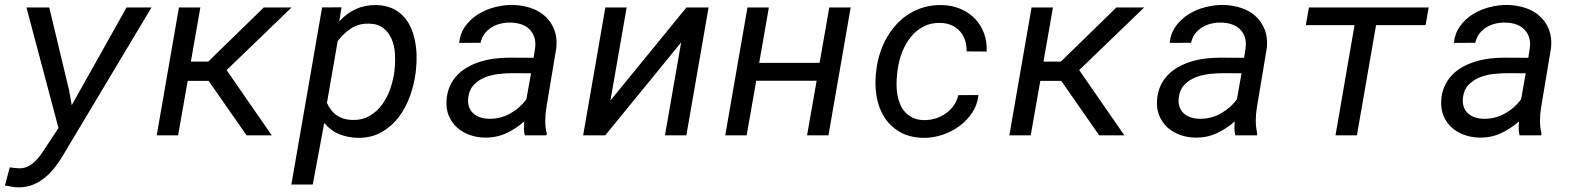

<svg xmlns="http://www.w3.org/2000/svg" viewBox="-34 -559 6510 793"><path d="M252 -183.1 262.2 -124.5 488.8 -528.3H591.8L226.6 82Q211.9 107.4 193.4 131.3Q174.8 155.3 152.1 174.1Q129.4 192.9 102.3 203.9Q75.2 214.8 43.5 214.8Q29.3 214.8 14.9 212.2Q0.5 209.5 -13.7 207L6.3 132.3Q17.1 133.3 27.8 134.8Q38.6 136.2 48.8 136.2Q67.9 135.7 84 127Q100.1 118.2 113.3 105Q126.5 91.8 137.2 75.9Q147.9 60.1 157.2 45.9L207.5 -30.3L75.2 -528.3H169.4Z M827.6 -225.1H741.2L701.7 0H613.3L705.1 -528.3H793.5L754.4 -304.7H826.2L1055.7 -528.3H1170.4L901.9 -269.5L1088.4 0H984.4Z M1683.1 -261.7Q1677.2 -212.9 1659.9 -163.8Q1642.6 -114.7 1613 -75.7Q1583.5 -36.6 1541 -12.7Q1498.5 11.2 1442.4 10.3Q1402.3 9.3 1366.7 -5.1Q1331.1 -19.5 1305.2 -51.3L1257.8 203.1H1169.4L1296.4 -528.3L1376.5 -528.8L1367.2 -470.7Q1397.9 -504.4 1436.3 -521.7Q1474.6 -539.1 1521 -538.1Q1557.1 -537.1 1584 -525.4Q1610.8 -513.7 1630.1 -493.9Q1649.4 -474.1 1661.4 -448.2Q1673.3 -422.4 1679.4 -393.1Q1685.5 -363.8 1686.5 -332.8Q1687.5 -301.8 1684.1 -272ZM1595.7 -272Q1599.1 -301.8 1597.4 -334.7Q1595.7 -367.7 1584.5 -395.5Q1573.2 -423.3 1550.8 -441.9Q1528.3 -460.4 1490.2 -461.4Q1448.7 -462.4 1417 -442.1Q1385.3 -421.9 1360.8 -389.6L1316.4 -134.3Q1345.7 -65.9 1420.4 -63.5Q1461.4 -62.5 1491.9 -80.1Q1522.5 -97.7 1543.7 -126.5Q1564.9 -155.3 1577.4 -190.9Q1589.8 -226.6 1594.7 -261.7Z M2133.8 0Q2129.9 -14.6 2129.9 -28.8Q2129.9 -43 2131.3 -57.6Q2096.7 -26.9 2055.9 -8.3Q2015.1 10.3 1967.8 9.3Q1934.6 8.8 1905 -2Q1875.5 -12.7 1853.8 -32.2Q1832 -51.8 1820.1 -79.6Q1808.1 -107.4 1810.1 -142.6Q1812 -176.8 1824 -203.1Q1835.9 -229.5 1855 -249.3Q1874 -269 1898.9 -282.7Q1923.8 -296.4 1951.9 -304.9Q1980 -313.5 2010 -317.1Q2040 -320.8 2069.3 -320.8L2169.9 -320.3L2176.3 -362.3Q2179.2 -387.2 2172.6 -406.2Q2166 -425.3 2152.3 -438.5Q2138.7 -451.7 2118.9 -458.5Q2099.1 -465.3 2075.2 -465.8Q2054.2 -466.3 2033.9 -461.4Q2013.7 -456.5 1996.8 -446.3Q1980 -436 1967.8 -420.2Q1955.6 -404.3 1950.7 -382.3L1862.3 -381.8Q1866.7 -421.9 1888.2 -451.4Q1909.7 -481 1941.2 -500.5Q1972.7 -520 2010.3 -529.5Q2047.9 -539.1 2084 -538.6Q2124 -537.6 2158.7 -525.9Q2193.4 -514.2 2218 -491.5Q2242.7 -468.8 2255.4 -436Q2268.1 -403.3 2263.7 -360.8L2222.7 -115.2Q2218.3 -88.4 2218 -61.5Q2217.8 -34.7 2224.1 -8.3L2223.1 0ZM1984.9 -68.4Q2031.7 -67.4 2072.3 -89.6Q2112.8 -111.8 2140.1 -148.9L2159.2 -256.3L2083.5 -256.8Q2056.6 -256.8 2026.1 -253.4Q1995.6 -250 1968.8 -239.3Q1941.9 -228.5 1922.9 -208.5Q1903.8 -188.5 1899.9 -155.8Q1897.5 -134.8 1902.8 -118.7Q1908.2 -102.5 1919.9 -91.6Q1931.6 -80.6 1948.2 -74.7Q1964.8 -68.8 1984.9 -68.4Z M2801.3 -528.3H2892.6L2800.8 0H2712.4L2779.3 -383.8L2465.8 0H2374.5L2466.3 -528.3H2554.2L2487.3 -144Z M3387.7 0H3299.3L3338.9 -225.6H3089.4L3049.8 0H2961.4L3053.2 -528.3H3141.6L3101.6 -299.3H3351.1L3391.1 -528.3H3479.5Z M3781.7 -63Q3805.7 -62.5 3829.1 -69.6Q3852.5 -76.7 3871.8 -90.1Q3891.1 -103.5 3904.8 -122.8Q3918.5 -142.1 3923.8 -166L4007.3 -166.5Q4002.9 -126 3981 -93Q3959 -60.1 3926.8 -36.9Q3894.5 -13.7 3855.5 -1.2Q3816.4 11.2 3777.8 10.3Q3722.2 8.8 3683.1 -13.7Q3644 -36.1 3620.1 -72.5Q3596.2 -108.9 3587.4 -155.8Q3578.6 -202.6 3583.5 -252.4L3585.9 -273.4Q3590.3 -309.1 3601.6 -342.8Q3612.8 -376.5 3630.1 -406.2Q3647.5 -436 3670.7 -460.7Q3693.8 -485.4 3722.7 -502.9Q3751.5 -520.5 3785.2 -529.8Q3818.8 -539.1 3856.9 -538.1Q3897.9 -537.1 3932.6 -522.5Q3967.3 -507.8 3991.9 -482.7Q4016.6 -457.5 4029.8 -422.6Q4043 -387.7 4041 -346.2L3958 -346.7Q3959 -371.1 3952.1 -392.1Q3945.3 -413.1 3931.4 -429Q3917.5 -444.8 3897.5 -454.1Q3877.4 -463.4 3852.1 -464.4Q3811.5 -465.8 3780.5 -449.5Q3749.5 -433.1 3727.5 -405.8Q3705.6 -378.4 3692.1 -343.8Q3678.7 -309.1 3673.8 -273.4L3671.4 -252.9Q3668.9 -231.9 3668.9 -210Q3668.9 -188 3672.6 -167.2Q3676.3 -146.5 3684.1 -127.7Q3691.9 -108.9 3705.1 -95Q3718.3 -81.1 3737.1 -72.3Q3755.9 -63.5 3781.7 -63Z M4349.1 -225.1H4262.7L4223.1 0H4134.8L4226.6 -528.3H4314.9L4275.9 -304.7H4347.7L4577.1 -528.3H4691.9L4423.3 -269.5L4609.9 0H4505.9Z M5068.4 0Q5064.5 -14.6 5064.5 -28.8Q5064.5 -43 5065.9 -57.6Q5031.2 -26.9 4990.5 -8.3Q4949.7 10.3 4902.3 9.3Q4869.1 8.8 4839.6 -2Q4810.1 -12.7 4788.3 -32.2Q4766.6 -51.8 4754.6 -79.6Q4742.7 -107.4 4744.6 -142.6Q4746.6 -176.8 4758.5 -203.1Q4770.5 -229.5 4789.6 -249.3Q4808.6 -269 4833.5 -282.7Q4858.4 -296.4 4886.5 -304.9Q4914.6 -313.5 4944.6 -317.1Q4974.6 -320.8 5003.9 -320.8L5104.5 -320.3L5110.8 -362.3Q5113.8 -387.2 5107.2 -406.2Q5100.6 -425.3 5086.9 -438.5Q5073.2 -451.7 5053.5 -458.5Q5033.7 -465.3 5009.8 -465.8Q4988.8 -466.3 4968.5 -461.4Q4948.2 -456.5 4931.4 -446.3Q4914.6 -436 4902.3 -420.2Q4890.1 -404.3 4885.3 -382.3L4796.9 -381.8Q4801.3 -421.9 4822.8 -451.4Q4844.2 -481 4875.7 -500.5Q4907.2 -520 4944.8 -529.5Q4982.4 -539.1 5018.6 -538.6Q5058.6 -537.6 5093.3 -525.9Q5127.9 -514.2 5152.6 -491.5Q5177.2 -468.8 5189.9 -436Q5202.6 -403.3 5198.2 -360.8L5157.2 -115.2Q5152.8 -88.4 5152.6 -61.5Q5152.3 -34.7 5158.7 -8.3L5157.7 0ZM4919.4 -68.4Q4966.3 -67.4 5006.8 -89.6Q5047.4 -111.8 5074.7 -148.9L5093.8 -256.3L5018.1 -256.8Q4991.2 -256.8 4960.7 -253.4Q4930.2 -250 4903.3 -239.3Q4876.5 -228.5 4857.4 -208.5Q4838.4 -188.5 4834.5 -155.8Q4832 -134.8 4837.4 -118.7Q4842.8 -102.5 4854.5 -91.6Q4866.2 -80.6 4882.8 -74.7Q4899.4 -68.8 4919.4 -68.4Z M5854 -455.1H5649.4L5570.3 0H5481.9L5560.5 -455.1H5359.4L5372.1 -528.3H5866.7Z M6242.2 0Q6238.3 -14.6 6238.3 -28.8Q6238.3 -43 6239.7 -57.6Q6205.1 -26.9 6164.3 -8.3Q6123.5 10.3 6076.2 9.3Q6043 8.8 6013.4 -2Q5983.9 -12.7 5962.2 -32.2Q5940.4 -51.8 5928.5 -79.6Q5916.5 -107.4 5918.5 -142.6Q5920.4 -176.8 5932.4 -203.1Q5944.3 -229.5 5963.4 -249.3Q5982.4 -269 6007.3 -282.7Q6032.2 -296.4 6060.3 -304.9Q6088.4 -313.5 6118.4 -317.1Q6148.4 -320.8 6177.7 -320.8L6278.3 -320.3L6284.7 -362.3Q6287.6 -387.2 6281 -406.2Q6274.4 -425.3 6260.7 -438.5Q6247.1 -451.7 6227.3 -458.5Q6207.5 -465.3 6183.6 -465.8Q6162.6 -466.3 6142.3 -461.4Q6122.1 -456.5 6105.2 -446.3Q6088.4 -436 6076.2 -420.2Q6064 -404.3 6059.1 -382.3L5970.7 -381.8Q5975.1 -421.9 5996.6 -451.4Q6018.1 -481 6049.6 -500.5Q6081.1 -520 6118.7 -529.5Q6156.2 -539.1 6192.4 -538.6Q6232.4 -537.6 6267.1 -525.9Q6301.8 -514.2 6326.4 -491.5Q6351.1 -468.8 6363.8 -436Q6376.5 -403.3 6372.1 -360.8L6331.1 -115.2Q6326.7 -88.4 6326.4 -61.5Q6326.2 -34.7 6332.5 -8.3L6331.5 0ZM6093.3 -68.4Q6140.1 -67.4 6180.7 -89.6Q6221.2 -111.8 6248.5 -148.9L6267.6 -256.3L6191.9 -256.8Q6165 -256.8 6134.5 -253.4Q6104 -250 6077.1 -239.3Q6050.3 -228.5 6031.2 -208.5Q6012.2 -188.5 6008.3 -155.8Q6005.9 -134.8 6011.2 -118.7Q6016.6 -102.5 6028.3 -91.6Q6040 -80.6 6056.6 -74.7Q6073.2 -68.8 6093.3 -68.4Z"/></svg>

Font: Roboto Mono
Style: Italic
Weight: 400
Designer: Google
Version: Version 2.000985; 2015; ttfautohint (v1.3)